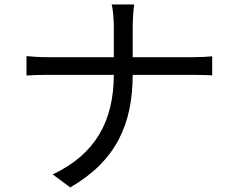

<svg xmlns="http://www.w3.org/2000/svg" viewBox="-20 -794 1040 852"><path d="M485.1 -674.6Q485.1 -697.6 482.5 -728.3Q479.9 -759 475.6 -774.2H575.5Q572.9 -759 570.9 -727.7Q568.9 -696.4 568.9 -674.2Q568.9 -645.6 568.9 -608.1Q568.9 -570.6 568.9 -532.4Q568.9 -494.2 568.9 -463.5Q568.9 -380.7 554.1 -308.7Q539.2 -236.8 506.4 -174.3Q473.5 -111.8 420.8 -59.2Q368.1 -6.7 291.7 37.7L213.9 -20Q285.1 -53.7 336.3 -98.1Q387.4 -142.4 420.5 -197.7Q453.5 -253 469.3 -319.4Q485.1 -385.9 485.1 -463.5Q485.1 -493.6 485.1 -532Q485.1 -570.4 485.1 -608.4Q485.1 -646.4 485.1 -674.6ZM97.5 -545.1Q112.9 -543.4 138.3 -541.8Q163.7 -540.2 190.2 -540.2Q200.8 -540.2 238.3 -540.2Q275.8 -540.2 330.9 -540.2Q386 -540.2 449.4 -540.2Q512.9 -540.2 576.6 -540.2Q640.3 -540.2 695 -540.2Q749.6 -540.2 786.9 -540.2Q824.2 -540.2 835 -540.2Q860.3 -540.2 885.3 -541.5Q910.3 -542.7 921.6 -544.1V-459.3Q910.3 -460.6 883.9 -461.2Q857.6 -461.8 834 -461.8Q823.2 -461.8 786.1 -461.8Q749 -461.8 694.3 -461.8Q639.7 -461.8 576.5 -461.8Q513.3 -461.8 449.8 -461.8Q386.3 -461.8 331.8 -461.8Q277.2 -461.8 239.9 -461.8Q202.5 -461.8 192.4 -461.8Q164.1 -461.8 138.7 -461Q113.3 -460.3 97.5 -458.9Z"/></svg>

Font: Noto Sans TC Thin
Style: Regular
Weight: 100
Designer: Ryoko NISHIZUKA 西塚涼子 (kana, bopomofo & ideographs); Paul D. Hunt (Latin, Greek & Cyrillic); Sandoll Communications 산돌커뮤니
Foundry: Adobe
Version: Version 2.004-H2;hotconv 1.0.118;makeotfexe 2.5.65603